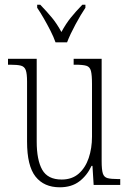

<svg xmlns="http://www.w3.org/2000/svg" viewBox="-20 -786 550 816"><path d="M234 10Q167 10 131 -35.5Q95 -81 95 -184V-439Q95 -473 89.5 -488Q84 -503 69 -507Q54 -511 23 -511H14V-536H136V-184Q136 -106 159.5 -64.5Q183 -23 242 -23Q286 -23 314.5 -48Q343 -73 357 -114.5Q371 -156 371 -205V-429Q371 -467 366.5 -484.5Q362 -502 347 -506.5Q332 -511 300 -511H293V-536H412V-101Q412 -65 417 -49Q422 -33 437 -29Q452 -25 481 -25H491V0H378L373 -81H369Q350 -40 317 -15Q284 10 234 10ZM216 -606Q208 -629 194.5 -655.5Q181 -682 166 -708Q151 -734 138 -753V-766H151Q180 -736 201 -710.5Q222 -685 241 -650Q260 -685 280.5 -710.5Q301 -736 330 -766H343V-753Q324 -725 301 -682.5Q278 -640 265 -606Z"/></svg>

Font: Noto Serif Condensed ExtraLight
Style: Regular
Weight: 200
Width: 3
Designer: Monotype Design Team
Foundry: Monotype Imaging Inc.
Version: Version 2.013; ttfautohint (v1.8.4.7-5d5b)